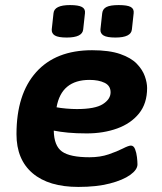

<svg xmlns="http://www.w3.org/2000/svg" viewBox="-20 -729 640 757"><path d="M289 8Q172 8 108.5 -46Q45 -100 45 -200Q45 -358 122.5 -444.5Q200 -531 343 -531Q411 -531 454 -516Q497 -501 519.5 -477.5Q542 -454 551 -428.5Q560 -403 560 -382Q560 -321 528 -281.5Q496 -242 442 -222.5Q388 -203 322 -203Q280 -203 248.5 -206Q217 -209 192 -214Q193 -154 224.5 -131.5Q256 -109 333 -109Q375 -109 408.5 -120.5Q442 -132 464.5 -143.5Q487 -155 496 -155Q507 -155 512.5 -141Q518 -127 520 -109.5Q522 -92 522 -81Q522 -60 493.5 -39.5Q465 -19 413 -5.5Q361 8 289 8ZM283 -299Q355 -299 385.5 -318.5Q416 -338 416 -365Q416 -391 392.5 -402.5Q369 -414 333 -414Q222 -414 203 -306Q218 -303 241 -301Q264 -299 283 -299ZM435 -581Q402 -581 388.5 -589Q375 -597 376 -613L383 -677Q385 -694 400 -701.5Q415 -709 448 -709Q482 -709 495.5 -701.5Q509 -694 507 -677L500 -613Q497 -581 435 -581ZM243 -581Q210 -581 196.5 -589Q183 -597 184 -613L191 -677Q194 -709 256 -709Q289 -709 303 -701.5Q317 -694 315 -677L308 -613Q305 -581 243 -581Z"/></svg>

Font: Asap Semi Expanded Semi Expanded Regular
Style: Bold Italic
Weight: 700
Width: 6
Italic angle: -6°
Designer: Pablo Cosgaya
Foundry: Omnibus-Type
Version: Version 3.001; ttfautohint (v1.8.4.7-5d5b)